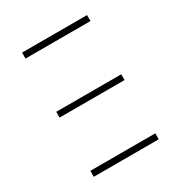

<svg xmlns="http://www.w3.org/2000/svg" viewBox="-159 -780 840 893"><g transform="rotate(-30 261.0 -333.5)"><path d="M436 -635H87V-667H436ZM436 0H87V-32H436ZM436 -318H87V-349H436Z"/></g></svg>

Font: Zector
Style: Regular
Weight: 400
Designer: GGBot
Version: 0.72